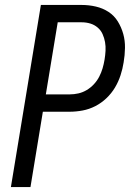

<svg xmlns="http://www.w3.org/2000/svg" viewBox="-20 -755 540 775"><path d="M24 0 145 -735H310Q339 -735 367 -728.5Q395 -722 418 -707Q441 -692 455.5 -668.5Q470 -645 477.5 -618Q485 -591 484.5 -561.5Q484 -532 479 -503Q475 -477 466.5 -451Q458 -425 444 -401.5Q430 -378 409.5 -358.5Q389 -339 364.5 -326.5Q340 -314 313.5 -309Q287 -304 261 -304H153L103 0ZM165 -374H261Q279 -374 296.5 -378Q314 -382 330 -391.5Q346 -401 359 -415Q372 -429 380.5 -445.5Q389 -462 394 -479Q399 -496 402 -514Q405 -532 406 -550Q407 -568 404 -585Q401 -602 394 -617.5Q387 -633 374 -644Q361 -655 344.5 -660Q328 -665 310 -665H213Z"/></svg>

Font: Iosevka Curly
Style: Italic
Weight: 400
Italic angle: -9°
Monospace: yes
Designer: Belleve Invis
Foundry: Belleve Invis
Version: Version 22.1.2; ttfautohint (v1.8.4)